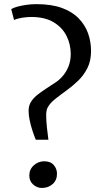

<svg xmlns="http://www.w3.org/2000/svg" viewBox="-20 -920 500 950"><path d="M157 -228.5Q147.5 -251.5 139.5 -276.8Q131.5 -302 126.5 -326.5Q121.5 -351 121.5 -371.5Q121.5 -396 132.2 -414.2Q143 -432.5 162 -448.2Q181 -464 206.2 -480.2Q231.5 -496.5 260.5 -516Q278 -528.5 294 -548.2Q310 -568 320 -594.2Q330 -620.5 330 -652.5Q330 -700.5 309.2 -742.2Q288.5 -784 245.2 -810Q202 -836 135 -836Q112.5 -836 88.2 -832Q64 -828 49.5 -821L35.5 -875Q46 -881.5 65.8 -887Q85.5 -892.5 110.2 -896Q135 -899.5 160.5 -899.5Q234.5 -899.5 286 -880.8Q337.5 -862 369.2 -829.2Q401 -796.5 415.8 -755Q430.5 -713.5 430.5 -667.5Q430.5 -619 412.5 -583.2Q394.5 -547.5 366.5 -520.5Q338.5 -493.5 308.2 -471.8Q278 -450 252.8 -430Q227.5 -410 215.5 -387.5Q212.5 -382 210.5 -372.2Q208.5 -362.5 208.5 -353.5Q208.5 -322 212 -291Q215.5 -260 219.5 -228.5ZM187 10Q163 10 144 -7Q125 -24 125 -51.5Q125 -82.5 147.5 -102.2Q170 -122 198.5 -122Q230.5 -122 246.2 -103.2Q262 -84.5 262 -60.5Q262 -28 240.2 -9Q218.5 10 187 10Z"/></svg>

Font: Merriweather 60pt Medium
Style: Regular
Weight: 500
Version: Version 2.100